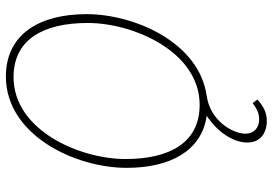

<svg xmlns="http://www.w3.org/2000/svg" viewBox="-157 -555 926 652"><g transform="rotate(-90 306.0 -229.0)"><path d="M222 214C248 214 270 204 294 182L282 166C260 182 246 188 226 188C198 188 178 170 178 142C178 98 222 22 306 10C490 -16 584 -238 584 -398C584 -558 516 -672 372 -672C174 -672 62 -438 62 -262C62 -115 119 -7 239 10C185 45 148 99 148 148C148 192 180 214 222 214ZM276 -14C146 -14 92 -118 92 -266C92 -422 190 -646 370 -646C500 -646 554 -542 554 -394C554 -238 456 -14 276 -14Z"/></g></svg>

Font: Source Sans Pro ExtraLight
Style: Italic
Weight: 200
Italic angle: -11°
Designer: Paul D. Hunt
Foundry: Adobe Systems Incorporated
Version: Version 3.006;hotconv 1.0.111;makeotfexe 2.5.65597